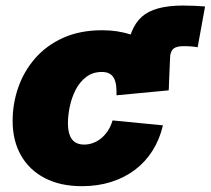

<svg xmlns="http://www.w3.org/2000/svg" viewBox="-20 -652 749 683"><path d="M419.9 -330.6 432.1 -466.3Q439.9 -551.8 484.1 -592Q528.3 -632.3 631.3 -632.3Q652.8 -632.3 673.3 -631.3Q693.8 -630.4 709.5 -628.9L683.1 -483.9Q673.3 -485.8 660.6 -486.8Q647.9 -487.8 633.3 -487.8Q607.4 -487.8 596.7 -478.5Q585.9 -469.2 585 -447.3L580.1 -330.6ZM271.5 10.3Q194.3 10.3 139.2 -18.6Q84 -47.4 54.4 -99.6Q24.9 -151.9 24.9 -221.7Q24.9 -283.7 45.2 -341.6Q65.4 -399.4 105.7 -445.3Q146 -491.2 205.6 -517.8Q265.1 -544.4 343.3 -544.4Q398.9 -544.4 444.3 -529.3Q489.7 -514.2 521.7 -486.3Q553.7 -458.5 569.1 -418.9Q584.5 -379.4 580.1 -330.6L394.5 -313Q395 -332 393.1 -347.4Q391.1 -362.8 385.3 -373.8Q379.4 -384.8 368.9 -390.4Q358.4 -396 342.3 -396Q310.1 -396 286.9 -378.4Q263.7 -360.8 249.3 -332.8Q234.9 -304.7 228.3 -273.2Q221.7 -241.7 221.7 -213.9Q221.7 -189 227.8 -171.9Q233.9 -154.8 246.8 -146.2Q259.8 -137.7 279.3 -137.7Q295.9 -137.7 311.5 -143.6Q327.1 -149.4 340.6 -160.6Q354 -171.9 364.3 -187.7Q374.5 -203.6 380.4 -223.6L559.6 -206.1Q547.9 -156.2 522.9 -116.5Q498 -76.7 460.7 -48.3Q423.3 -20 375.7 -4.9Q328.1 10.3 271.5 10.3Z"/></svg>

Font: Inter 20pt Black
Style: Italic
Weight: 900
Italic angle: -9.3988°
Version: Version 4.001;git-66647c0bb